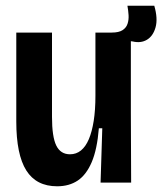

<svg xmlns="http://www.w3.org/2000/svg" viewBox="-20 -639 568 672"><path d="M180 13Q107 13 72 -42.5Q37 -98 37 -214V-525H162V-230Q162 -160 177 -129.5Q192 -99 225 -99Q247 -99 263.5 -112.5Q280 -126 291 -152Q302 -178 308 -216Q314 -254 314 -304V-525H438V-244L439 0H332L338 -190H326Q320 -116 301 -71.5Q282 -27 252 -7Q222 13 180 13ZM444 -494 369 -503 371 -525Q396 -525 409 -533.5Q422 -542 426.5 -556Q431 -570 430 -586Q429 -602 426 -619H520Q533 -574 524.5 -543.5Q516 -513 494.5 -500Q473 -487 444 -494Z"/></svg>

Font: Bricolage Grotesque 72pt SemiCondensed SemiBold
Style: Regular
Weight: 600
Width: 4
Designer: Mathieu Triay
Foundry: Atelier Triay
Version: Version 1.001;gftools[0.9.33.dev8+g029e19f]